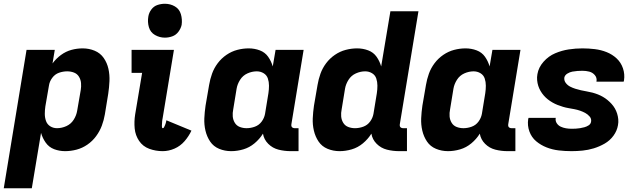

<svg xmlns="http://www.w3.org/2000/svg" viewBox="-54 -795 3386 1020"><path d="M-34 205H115L164 -89Q172 -61 189 -37Q206 -13 233.5 -2.5Q261 8 292 8Q322 8 352.5 0Q383 -8 410 -26.5Q437 -45 456.5 -71.5Q476 -98 487 -127.5Q498 -157 503 -187L521 -297Q526 -330 527.5 -364Q529 -398 522 -429.5Q515 -461 497 -487Q479 -513 449 -525.5Q419 -538 385 -538Q355 -538 325.5 -530Q296 -522 270 -503Q244 -484 225 -458L237 -530H87ZM249 -114Q229 -114 213 -124Q197 -134 190.5 -152Q184 -170 184 -190Q184 -210 187 -230L206 -340Q209 -362 223.5 -381.5Q238 -401 259.5 -408.5Q281 -416 303 -416Q322 -416 339 -409.5Q356 -403 365.5 -387.5Q375 -372 376.5 -353.5Q378 -335 375 -317L356 -207Q352 -182 337.5 -159Q323 -136 298.5 -125Q274 -114 249 -114Z M810 8Q842 8 873 -5.5Q904 -19 926.5 -45Q949 -71 963 -101L830 -156Q829 -151 828 -146.5Q827 -142 825.5 -137.5Q824 -133 822 -128.5Q820 -124 817.5 -119Q815 -114 811 -114Q807 -114 806.5 -119Q806 -124 806 -127.5Q806 -131 806.5 -135Q807 -139 807 -143Q807 -147 807.5 -151Q808 -155 808.5 -159Q809 -163 810 -167L870 -530H645V-408H701L664 -187Q658 -149 661.5 -112.5Q665 -76 685 -46.5Q705 -17 739 -4.5Q773 8 810 8ZM822 -595Q842 -595 861.5 -602Q881 -609 894 -626.5Q907 -644 911 -663Q915 -692 907 -719.5Q899 -747 875 -761Q851 -775 822 -775Q802 -775 782.5 -768.5Q763 -762 750 -744.5Q737 -727 734 -707Q729 -678 737 -650.5Q745 -623 769.5 -609Q794 -595 822 -595Z M1174 8Q1206 8 1238.5 -1.5Q1271 -11 1298 -33.5Q1325 -56 1343 -85Q1348 -54 1371 -31Q1394 -8 1425.5 0Q1457 8 1491 8H1532V-114H1511Q1506 -114 1501 -116.5Q1496 -119 1494.5 -124Q1493 -129 1494 -135L1559 -530H1410L1395 -442Q1387 -470 1370.5 -493.5Q1354 -517 1326 -527.5Q1298 -538 1267 -538Q1237 -538 1206.5 -530Q1176 -522 1149 -503.5Q1122 -485 1102.5 -459Q1083 -433 1072.5 -403.5Q1062 -374 1057 -344L1038 -234Q1033 -200 1031.5 -166.5Q1030 -133 1037.5 -101Q1045 -69 1062.5 -43Q1080 -17 1110 -4.5Q1140 8 1174 8ZM1256 -114Q1237 -114 1220 -120.5Q1203 -127 1193.5 -142.5Q1184 -158 1182.5 -176.5Q1181 -195 1185 -214L1203 -324Q1207 -348 1221.5 -371Q1236 -394 1260.5 -405Q1285 -416 1310 -416Q1330 -416 1346.5 -406Q1363 -396 1369 -378Q1375 -360 1375 -340Q1375 -320 1372 -300L1354 -190Q1350 -168 1336 -149Q1322 -130 1300 -122Q1278 -114 1256 -114Z M1750 8Q1782 8 1814.5 -1.5Q1847 -11 1874 -33.5Q1901 -56 1919 -85Q1924 -54 1947 -31Q1970 -8 2001.5 0Q2033 8 2067 8H2108V-114H2087Q2082 -114 2077 -116.5Q2072 -119 2070.5 -124Q2069 -129 2070 -135L2169 -735H2020L1971 -442Q1963 -470 1946.5 -493.5Q1930 -517 1902 -527.5Q1874 -538 1843 -538Q1813 -538 1782.5 -530Q1752 -522 1725 -503.5Q1698 -485 1678.5 -459Q1659 -433 1648.5 -403.5Q1638 -374 1633 -344L1614 -234Q1609 -200 1607.5 -166.5Q1606 -133 1613.5 -101Q1621 -69 1638.5 -43Q1656 -17 1686 -4.5Q1716 8 1750 8ZM1832 -114Q1813 -114 1796 -120.5Q1779 -127 1769.5 -142.5Q1760 -158 1758.5 -176.5Q1757 -195 1761 -214L1779 -324Q1783 -348 1797.5 -371Q1812 -394 1836.5 -405Q1861 -416 1886 -416Q1906 -416 1922.5 -406Q1939 -396 1945 -378Q1951 -360 1951 -340Q1951 -320 1948 -300L1930 -190Q1926 -168 1912 -149Q1898 -130 1876 -122Q1854 -114 1832 -114Z M2326 8Q2358 8 2390.5 -1.5Q2423 -11 2450 -33.5Q2477 -56 2495 -85Q2500 -54 2523 -31Q2546 -8 2577.5 0Q2609 8 2643 8H2684V-114H2663Q2658 -114 2653 -116.5Q2648 -119 2646.5 -124Q2645 -129 2646 -135L2711 -530H2562L2547 -442Q2539 -470 2522.5 -493.5Q2506 -517 2478 -527.5Q2450 -538 2419 -538Q2389 -538 2358.5 -530Q2328 -522 2301 -503.5Q2274 -485 2254.5 -459Q2235 -433 2224.5 -403.5Q2214 -374 2209 -344L2190 -234Q2185 -200 2183.5 -166.5Q2182 -133 2189.5 -101Q2197 -69 2214.5 -43Q2232 -17 2262 -4.5Q2292 8 2326 8ZM2408 -114Q2389 -114 2372 -120.5Q2355 -127 2345.5 -142.5Q2336 -158 2334.5 -176.5Q2333 -195 2337 -214L2355 -324Q2359 -348 2373.5 -371Q2388 -394 2412.5 -405Q2437 -416 2462 -416Q2482 -416 2498.5 -406Q2515 -396 2521 -378Q2527 -360 2527 -340Q2527 -320 2524 -300L2506 -190Q2502 -168 2488 -149Q2474 -130 2452 -122Q2430 -114 2408 -114Z M2982 8Q3011 8 3041 5Q3071 2 3100.5 -7Q3130 -16 3158 -32Q3186 -48 3205 -74Q3224 -100 3229 -130Q3232 -146 3230.5 -161.5Q3229 -177 3224.5 -191.5Q3220 -206 3212.5 -219Q3205 -232 3195 -243Q3185 -254 3173.5 -263.5Q3162 -273 3149 -280.5Q3136 -288 3122 -293.5Q3108 -299 3093 -303Q3078 -307 3062.5 -309.5Q3047 -312 3032 -315.5Q3017 -319 3002.5 -323.5Q2988 -328 2974.5 -335Q2961 -342 2951.5 -354.5Q2942 -367 2944 -383Q2947 -396 2960 -404Q2973 -412 2986.5 -414.5Q3000 -417 3013.5 -418Q3027 -419 3040 -419Q3059 -419 3076.5 -414.5Q3094 -410 3106 -396Q3118 -382 3115 -363Q3115 -362 3114 -361H3259Q3260 -364 3261 -368Q3266 -401 3255.5 -432Q3245 -463 3222 -484.5Q3199 -506 3169 -518Q3139 -530 3106 -534Q3073 -538 3040 -538Q3004 -538 2967.5 -532.5Q2931 -527 2895.5 -512Q2860 -497 2833.5 -467Q2807 -437 2801 -401Q2798 -385 2799.5 -369Q2801 -353 2805.5 -339Q2810 -325 2817.5 -312Q2825 -299 2835 -287.5Q2845 -276 2856.5 -267Q2868 -258 2881 -250.5Q2894 -243 2908 -237.5Q2922 -232 2937 -227.5Q2952 -223 2967 -220.5Q2982 -218 2997.5 -215Q3013 -212 3027.5 -207Q3042 -202 3055 -195Q3068 -188 3078.5 -176Q3089 -164 3086 -148Q3084 -136 3073 -129Q3062 -122 3050.5 -119Q3039 -116 3027.5 -114Q3016 -112 3004.5 -111.5Q2993 -111 2982 -111Q2967 -111 2952.5 -113.5Q2938 -116 2925 -122Q2912 -128 2904 -140Q2896 -152 2898 -167L2899 -169H2754Q2753 -166 2752 -162Q2747 -128 2758.5 -96.5Q2770 -65 2794.5 -44.5Q2819 -24 2849.5 -12Q2880 0 2913.5 4Q2947 8 2982 8Z"/></svg>

Font: Iosevka Sparkle Heavy
Style: Italic
Weight: 900
Italic angle: -9°
Designer: Belleve Invis
Foundry: Belleve Invis
Version: Version 4.5.0; ttfautohint (v1.8.3)